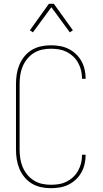

<svg xmlns="http://www.w3.org/2000/svg" viewBox="-20 -981 540 1009"><path d="M247 8Q221 8 195.5 2.5Q170 -3 148 -16Q126 -29 109 -49.5Q92 -70 82 -94Q72 -118 68 -143.5Q64 -169 64 -195V-540Q64 -566 68 -591.5Q72 -617 82 -641Q92 -665 109 -685.5Q126 -706 148 -719Q170 -732 195.5 -737.5Q221 -743 247 -743Q271 -743 294.5 -739Q318 -735 339.5 -724.5Q361 -714 378.5 -697.5Q396 -681 407.5 -660.5Q419 -640 424.5 -616.5Q430 -593 430 -570V-567H411V-569Q411 -591 406 -611.5Q401 -632 390.5 -651Q380 -670 364.5 -684.5Q349 -699 330 -708.5Q311 -718 290 -721.5Q269 -725 247 -725Q224 -725 201 -720Q178 -715 158 -702.5Q138 -690 123 -671.5Q108 -653 99 -631.5Q90 -610 86.5 -586.5Q83 -563 83 -540V-195Q83 -172 86.5 -148.5Q90 -125 99 -103.5Q108 -82 123 -63.5Q138 -45 158 -32.5Q178 -20 201 -15Q224 -10 247 -10Q269 -10 290 -13.5Q311 -17 330 -26.5Q349 -36 364.5 -50.5Q380 -65 390.5 -84Q401 -103 406 -123.5Q411 -144 411 -166V-168H430V-165Q430 -142 424.5 -118.5Q419 -95 407.5 -74.5Q396 -54 378.5 -37.5Q361 -21 339.5 -10.5Q318 0 294.5 4Q271 8 247 8ZM153 -811 137 -822 237 -961H263L363 -822L347 -811L250 -943Z"/></svg>

Font: Iosevka SS18 Thin
Style: Regular
Weight: 100
Monospace: yes
Designer: Belleve Invis
Foundry: Belleve Invis
Version: Version 25.1.1; ttfautohint (v1.8.4)